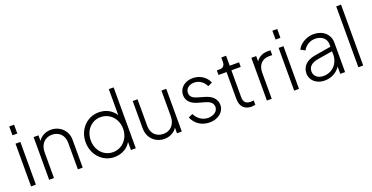

<svg xmlns="http://www.w3.org/2000/svg" viewBox="-28 -1494 4349 2243"><g transform="rotate(-20 2147.0 -372.5)"><path d="M143 -635V-745H83V-635ZM143 0V-531H83V0Z M368 0V-320C368 -416 426 -484 517 -484C603 -484 665 -426 665 -330V0H725V-347C725 -461 635 -543 526 -543C485 -543 449 -533 418 -512C397 -498 380 -481 368 -461V-531H308V0Z M1119 12C1168 12 1211 0 1250 -24C1282 -43 1307 -69 1325 -101V0H1385V-757H1325V-434C1306 -464 1281 -489 1249 -509C1211 -532 1168 -543 1119 -543C972 -543 858 -423 858 -266C858 -110 972 12 1119 12ZM1121 -48C1007 -48 922 -142 922 -266C922 -390 1007 -483 1121 -483C1236 -483 1324 -390 1324 -266C1324 -142 1236 -48 1121 -48Z M1739 12C1781 12 1817 1 1848 -20C1869 -34 1885 -51 1897 -71V0H1957V-531H1897V-212C1897 -116 1840 -47 1748 -47C1664 -47 1600 -103 1600 -197V-531H1540V-192C1540 -67 1631 12 1739 12Z M2302 12C2408 12 2487 -52 2487 -138C2487 -209 2438 -263 2351 -287L2262 -313C2219 -325 2178 -348 2178 -398C2178 -450 2222 -488 2286 -488C2347 -488 2401 -452 2429 -392L2483 -417C2454 -494 2375 -543 2287 -543C2193 -543 2116 -484 2116 -394C2116 -327 2158 -276 2250 -251L2332 -228C2379 -216 2425 -189 2425 -137C2425 -81 2371 -44 2302 -44C2234 -44 2175 -85 2142 -150L2090 -126C2125 -41 2203 12 2302 12Z M2824 6C2835 6 2856 4 2871 0V-54C2862 -53 2844 -51 2833 -51C2760 -51 2746 -96 2746 -141V-474H2862V-531H2746V-655H2686V-598C2686 -557 2664 -531 2624 -531H2586V-474H2686V-141C2686 -45 2736 6 2824 6Z M3075 0V-325C3075 -418 3127 -478 3214 -478H3255V-538H3221C3183 -538 3150 -529 3123 -512C3102 -499 3086 -483 3075 -464V-531H3015V0Z M3414 -635V-745H3354V-635ZM3414 0V-531H3354V0Z M3731 12C3796 12 3851 -12 3891 -48C3906 -61 3918 -76 3927 -91V0H3987V-367C3987 -470 3906 -543 3790 -543C3699 -543 3615 -489 3585 -425L3639 -396C3667 -449 3723 -486 3790 -486C3871 -486 3927 -438 3927 -367V-337L3728 -304C3605 -284 3557 -216 3557 -138C3557 -50 3632 12 3731 12ZM3927 -281V-235C3927 -132 3850 -43 3735 -43C3668 -43 3620 -83 3620 -140C3620 -193 3653 -236 3744 -251Z M4212 0V-757H4152V0Z"/></g></svg>

Font: Plus Jakarta Sans Light
Style: Regular
Weight: 300
Designer: Gumpita Rahayu
Foundry: Tokotype
Version: Version 2.071;gftools[0.9.30]